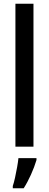

<svg xmlns="http://www.w3.org/2000/svg" viewBox="-20 -780 259 1021"><path d="M158 0H62V-760H158ZM174 71Q163 108 144.5 149Q126 190 106 221H48V209Q54 192 60 164.5Q66 137 71 109Q76 81 78 61H174Z"/></svg>

Font: Noto Sans Ethiopic ExtraCondensed Medium
Style: Regular
Weight: 500
Width: 2
Designer: Monotype Design Team
Foundry: Monotype Imaging Inc.
Version: Version 2.102; ttfautohint (v1.8.4.7-5d5b)